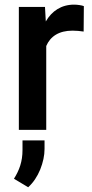

<svg xmlns="http://www.w3.org/2000/svg" viewBox="-20 -558 394 825"><path d="M340.3 -531.7C332 -535.2 312.5 -538.1 298.3 -538.1C243.7 -538.1 202.6 -510.7 176.8 -465.8L173.3 -528.3H61V0H178.7V-360.4C196.3 -401.4 232.9 -426.3 291.5 -426.3C307.6 -426.3 323.7 -424.8 339.4 -422.4ZM76.7 45.4V86.4C76.7 136.7 63 173.3 40 210L101.1 246.6C123 226.6 140.1 201.2 152.8 170.4C165 139.6 171.4 110.4 171.4 82V45.4Z"/></svg>

Font: Vazirmatn Medium
Style: Regular
Weight: 500
Designer: Saber Rastikerdar
Foundry: Saber Rastikerdar
Version: Version 33.003